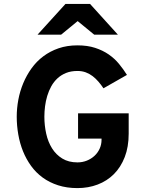

<svg xmlns="http://www.w3.org/2000/svg" viewBox="-20 -942 733 974"><path d="M373 12.2Q318.8 12.2 274.9 -2Q231 -16.1 196.8 -41Q162.6 -65.9 137.7 -100.3Q112.8 -134.8 96.7 -174.8Q80.6 -214.8 72.8 -259.5Q64.9 -304.2 64.9 -350.1Q64.9 -392.6 73 -436Q81.1 -479.5 97.9 -519.8Q114.7 -560.1 139.9 -595.2Q165 -630.4 199.5 -656.2Q233.9 -682.1 277.1 -697Q320.3 -711.9 373 -711.9Q423.8 -711.9 462.6 -699.2Q501.5 -686.5 531.5 -665.8Q561.5 -645 583.7 -617.9Q606 -590.8 624 -562L504.9 -494.1Q493.2 -511.7 479.5 -527.6Q465.8 -543.5 450 -555.7Q434.1 -567.9 415 -575Q396 -582 373 -582Q340.3 -582 315.4 -572Q290.5 -562 271.7 -544.7Q252.9 -527.3 240.2 -504.4Q227.5 -481.4 219.7 -455.6Q211.9 -429.7 208.5 -402.6Q205.1 -375.5 205.1 -350.1Q205.1 -305.7 214.4 -263.9Q223.6 -222.2 243.9 -189.7Q264.2 -157.2 296.1 -137.7Q328.1 -118.2 373 -118.2Q398.4 -118.2 420.7 -127.2Q442.9 -136.2 459.5 -151.6Q476.1 -167 485.6 -188Q495.1 -209 495.1 -232.9V-238.8H376V-367.2H632.8V-264.2Q632.8 -196.8 612.8 -145.3Q592.8 -93.8 557.9 -58.8Q522.9 -23.9 475.6 -5.9Q428.2 12.2 373 12.2ZM458 -766.1 374 -835 290 -766.1H170.4L312 -921.9H437L578.1 -766.1Z"/></svg>

Font: Overpass
Style: Bold
Weight: 700
Designer: Delve Withrington
Foundry: Delve Fonts
Version: Version 1.001